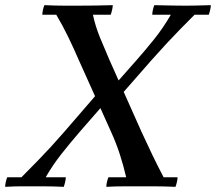

<svg xmlns="http://www.w3.org/2000/svg" viewBox="-47 -722 837 744"><path d="M641 -35Q641 -27 638.5 -16.5Q636 -6 633 2Q610 1 590 0.5Q570 0 551 0Q532 0 509 0Q475 0 436.5 0Q398 0 365 2Q365 -6 367.5 -17Q370 -28 373 -35H442Q431 -82 417 -125Q403 -168 383 -212L258 -490Q239 -534 217.5 -578.5Q196 -623 171 -665H117Q117 -673 119.5 -684Q122 -695 125 -702Q149 -701 168 -700.5Q187 -700 206 -700Q225 -700 248 -700Q286 -700 321 -700.5Q356 -701 390 -702Q390 -695 387.5 -684Q385 -673 382 -665H313Q323 -619 340.5 -576.5Q358 -534 377 -490L501 -212Q521 -168 542.5 -123.5Q564 -79 587 -35ZM355 -345 483 -490Q514 -525 549.5 -569Q585 -613 615 -665H543Q543 -673 545.5 -684Q548 -695 551 -702Q591 -701 623.5 -700.5Q656 -700 673 -700Q691 -700 712 -700.5Q733 -701 770 -702Q770 -695 767.5 -684Q765 -673 762 -665H707Q677 -635 651.5 -609Q626 -583 600 -555Q574 -527 541 -490L414 -345ZM396 -365 261 -210Q223 -166 190 -124Q157 -82 130 -35H208Q208 -28 205.5 -17Q203 -6 200 2Q160 0 123 0Q86 0 69 0Q51 0 30 0Q9 0 -27 2Q-27 -6 -24.5 -17Q-22 -28 -19 -35H36Q74 -73 101 -101Q128 -129 151.5 -154.5Q175 -180 201 -210L335 -365Z"/></svg>

Font: Poltawski Nowy
Style: Italic
Weight: 400
Italic angle: -12°
Designer: Adam Pótawski, Mateusz Machalski, Borys Kosmynka, Ania Wieluska
Foundry: Capitalics.wtf
Version: Version 1.001;gftools[0.9.25]